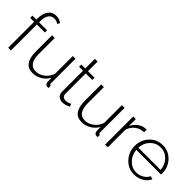

<svg xmlns="http://www.w3.org/2000/svg" viewBox="104 -1619 2507 2507"><g transform="rotate(45 1358.0 -365.0)"><path d="M101 0V-479H28V-520H101V-537Q101 -632 140.5 -686Q180 -740 248 -740Q312 -740 352 -707L334 -671Q304 -696 257 -696Q206 -696 178.5 -655Q151 -614 151 -538V-520H299V-479H151V0Z M391 -220V-520H441V-227Q441 -35 572 -35Q638 -35 694.5 -78.5Q751 -122 774 -192V-520H824V-66Q824 -42 845 -41V0Q828 1 820 0Q803 -2 792 -15Q781 -28 780 -45L779 -123Q745 -61 685.5 -25.5Q626 10 557 10Q391 10 391 -220Z M1215 -25Q1153 6 1106 6Q1063 6 1033.5 -19Q1004 -44 1004 -87V-479H931V-520H1004V-698H1054V-520H1175V-479H1054V-99Q1055 -71 1074 -56Q1093 -41 1119 -41Q1164 -41 1200 -65Z M1298 -220V-520H1348V-227Q1348 -35 1479 -35Q1545 -35 1601.5 -78.5Q1658 -122 1681 -192V-520H1731V-66Q1731 -42 1752 -41V0Q1735 1 1727 0Q1710 -2 1699 -15Q1688 -28 1687 -45L1686 -123Q1652 -61 1592.5 -25.5Q1533 10 1464 10Q1298 10 1298 -220Z M2136 -475Q2066 -473 2013.5 -433Q1961 -393 1940 -325V0H1890V-520H1938V-392Q1965 -447 2010 -481.5Q2055 -516 2105 -521Q2118 -522 2136 -522Z M2432 10Q2324 10 2249.5 -70Q2175 -150 2175 -262Q2175 -373 2248 -451Q2321 -529 2429 -529Q2538 -529 2611 -450.5Q2684 -372 2684 -262Q2684 -245 2683 -240H2227Q2234 -150 2293.5 -90Q2353 -30 2434 -30Q2488 -30 2536 -58Q2584 -86 2603 -130L2647 -118Q2624 -62 2564 -26Q2504 10 2432 10ZM2225 -279H2636Q2629 -370 2571 -429Q2513 -488 2430 -488Q2347 -488 2288.5 -428.5Q2230 -369 2225 -279Z"/></g></svg>

Font: Raleway-v4020 Light
Style: Regular
Weight: 300
Designer: Matt McInerney, Pablo Impallari, Rodrigo Fuenzalida
Foundry: Matt McInerney, Pablo Impallari, Rodrigo Fuenzalida
Version: Version 4.020;PS 004.020;hotconv 1.0.88;makeotf.lib2.5.64775